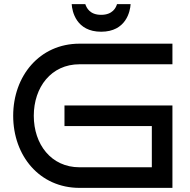

<svg xmlns="http://www.w3.org/2000/svg" viewBox="-20 -912 922 932"><path d="M817 -400H293V-300H717V-100H366C228 -100 144 -212 144 -350C144 -488 228 -600 366 -600H817V-700H366C172 -700 44 -543 44 -350C44 -156 172 0 366 0H817ZM614 -892H548C543 -875 527 -840 471 -840C415 -840 400 -875 394 -892H328C330 -857 350 -758 471 -758C592 -758 612 -857 614 -892Z"/></svg>

Font: Bruno Ace
Style: Regular
Weight: 400
Designer: Astigmatic (AOETI)
Foundry: Astigmatic (AOETI)
Version: Version 1.000